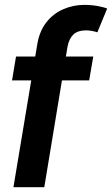

<svg xmlns="http://www.w3.org/2000/svg" viewBox="-20 -782 468 802"><path d="M369.6 -545.9 352.5 -446.3H30.3L46.9 -545.9ZM36.1 0 135.7 -597.2Q145 -652.3 173.6 -688.7Q202.1 -725.1 244.1 -743.4Q286.1 -761.7 333 -761.7Q366.7 -761.2 391.8 -756.1Q417 -751 427.7 -746.6L386.7 -647Q378.4 -649.9 366.7 -652.3Q355 -654.8 339.8 -655.3Q303.7 -654.8 286.1 -637.5Q268.6 -620.1 262.2 -587.9L165 0Z"/></svg>

Font: Inter Tight SemiBold
Style: Italic
Weight: 600
Italic angle: -9.39999°
Designer: Rasmus Andersson
Foundry: rsms
Version: Version 3.004